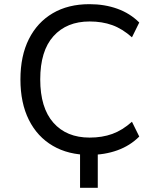

<svg xmlns="http://www.w3.org/2000/svg" viewBox="-20 -734 753 921"><path d="M364 167V-36H449V167ZM409 9Q308 9 233.5 -34.5Q159 -78 118.5 -159Q78 -240 78 -353Q78 -466 118.5 -546.5Q159 -627 233 -670.5Q307 -714 409 -714Q482 -714 543 -692Q604 -670 648 -626L613 -555Q567 -596 518.5 -613.5Q470 -631 410 -631Q300 -631 236.5 -560.5Q173 -490 173 -353Q173 -217 236 -145.5Q299 -74 410 -74Q470 -74 518.5 -91.5Q567 -109 613 -150L648 -79Q604 -35 543 -13Q482 9 409 9Z"/></svg>

Font: Nunito Sans 7pt
Style: Regular
Weight: 400
Designer: Vernon Adams
Foundry: Vernon Adams
Version: Version 3.101;gftools[0.9.27]